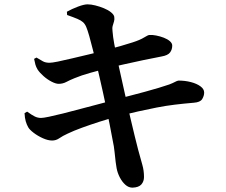

<svg xmlns="http://www.w3.org/2000/svg" viewBox="-20 -810 1040 884"><path d="M590 54Q572 54 557 40.5Q542 27 531.5 6.5Q521 -14 517 -35Q515 -45 512.5 -64.5Q510 -84 507.5 -110Q505 -136 499 -163Q493 -196 485.5 -234Q478 -272 470 -310.5Q462 -349 454 -385Q446 -421 439 -451.5Q432 -482 427 -503Q417 -543 408 -579.5Q399 -616 391 -644Q383 -672 377 -686Q371 -700 362 -708Q353 -716 336.5 -723Q320 -730 289 -741L288 -756Q311 -769 339 -779.5Q367 -790 383 -790Q399 -790 419 -785Q439 -780 458.5 -772Q478 -764 491 -753.5Q504 -743 506 -733Q508 -721 505 -711.5Q502 -702 499 -691.5Q496 -681 498 -667Q500 -640 506 -608Q512 -576 522 -527Q539 -449 553.5 -385Q568 -321 579.5 -270.5Q591 -220 600.5 -182.5Q610 -145 616 -121Q628 -77 635.5 -50.5Q643 -24 643 5Q643 25 631 39Q619 53 590 54ZM220 -163Q201 -163 177.5 -173.5Q154 -184 135 -198.5Q116 -213 110 -224Q103 -236 98.5 -251.5Q94 -267 93 -289L105 -296Q127 -280 140.5 -273.5Q154 -267 169 -267Q179 -267 205.5 -272.5Q232 -278 270 -287.5Q308 -297 350.5 -308.5Q393 -320 434 -330.5Q475 -341 508 -351Q542 -360 577.5 -369Q613 -378 647.5 -387.5Q682 -397 710.5 -405.5Q739 -414 759 -421Q777 -428 786 -433Q795 -438 802 -439Q832 -439 859 -432Q886 -425 903 -412.5Q920 -400 920 -384Q920 -369 911 -354Q902 -339 872 -337Q825 -333 784 -328Q743 -323 702 -315Q661 -307 616 -297Q571 -287 516 -272Q480 -263 438 -249.5Q396 -236 357.5 -222Q319 -208 292 -195Q268 -184 253 -173.5Q238 -163 220 -163ZM250 -424Q237 -424 217.5 -434Q198 -444 180.5 -459.5Q163 -475 153 -490Q146 -502 143 -512.5Q140 -523 137 -539L148 -545Q166 -534 178 -527.5Q190 -521 208 -521Q219 -521 246.5 -526.5Q274 -532 311 -541Q348 -550 387 -559Q426 -568 458 -577Q504 -589 535 -598Q566 -607 591 -615Q625 -626 643.5 -637.5Q662 -649 668 -649Q681 -650 699 -646.5Q717 -643 734 -636.5Q751 -630 762 -620.5Q773 -611 773 -600Q773 -582 763 -568.5Q753 -555 724 -550Q686 -543 639 -533Q592 -523 549.5 -513.5Q507 -504 481 -497Q440 -487 397 -475Q354 -463 323 -450Q301 -441 285 -432.5Q269 -424 250 -424Z"/></svg>

Font: Noto Serif HK ExtraLight
Style: Bold
Weight: 700
Version: Version 2.002-H1;hotconv 1.1.0;makeotfexe 2.6.0